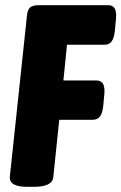

<svg xmlns="http://www.w3.org/2000/svg" viewBox="-20 -720 469 742"><path d="M85 2Q15 2 18 -37L84 -658Q86 -681 95.5 -690.5Q105 -700 132 -700H399Q434 -700 428 -645L424 -602Q421 -573 411.5 -560Q402 -547 383 -547H239L225 -409H353Q389 -409 383 -354L379 -311Q376 -282 366 -269.5Q356 -257 338 -257H209L186 -36Q183 2 111 2Z"/></svg>

Font: Asap Condensed Condensed ExtraBold
Style: Italic
Weight: 800
Width: 3
Italic angle: -6°
Designer: Pablo Cosgaya
Foundry: Omnibus-Type
Version: Version 3.001; ttfautohint (v1.8.4.7-5d5b)